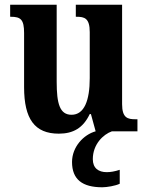

<svg xmlns="http://www.w3.org/2000/svg" viewBox="-20 -556 624 813"><path d="M229 10C290 10 332 -14 360 -73H365L385 0C334 14 285 66 285 130C285 204 329 237 413 237C432 237 469 231 487 222V163C466 170 448 173 432 173C397 173 373 156 373 118C373 55 417 13 454 0H562V-51H554C521 -51 497 -56 497 -115V-536H301V-485H304C338 -485 360 -479 360 -420V-225C360 -131 337 -70 283 -70C233 -70 220 -117 220 -210V-536H23V-485H26C68 -485 82 -473 82 -416V-187C82 -52 127 10 229 10Z"/></svg>

Font: Noto Serif Georgian Condensed Bold
Style: Regular
Weight: 700
Width: 3
Designer: Monotype Design Team, Akaki Razmadze
Foundry: Google LLC
Version: Version 2.003